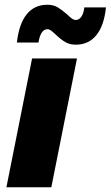

<svg xmlns="http://www.w3.org/2000/svg" viewBox="-20 -788 466 808"><path d="M115 -542H304L196 0H7ZM215 -642Q201 -655 194 -660Q187 -665 179 -665Q165 -665 155.5 -650.5Q146 -636 142 -609H51Q60 -688 92.5 -728Q125 -768 179 -768Q205 -768 223 -757Q241 -746 263 -727Q275 -715 283 -709.5Q291 -704 299 -704Q313 -704 322.5 -718Q332 -732 335 -757H426Q418 -680 385.5 -640Q353 -600 299 -600Q273 -600 254.5 -611Q236 -622 215 -642Z"/></svg>

Font: Idrija
Style: Italic
Weight: 800
Italic angle: -11.3°
Designer: Julieta Ulanovsky
Foundry: Julieta Ulanovsky
Version: Version 7.200